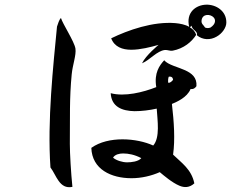

<svg xmlns="http://www.w3.org/2000/svg" viewBox="-20 -804 1040 822"><path d="M949 -707C950 -757 905 -785 863 -784C818 -783 775 -750 790 -689C773 -699 751 -703 731 -705C635 -713 528 -675 456 -640C470 -603 504 -591 542 -591C580 -591 624 -602 659 -612C659 -612 604 -567 588 -533C622 -547 651 -586 686 -590C697 -591 708 -585 719 -587C767 -596 801 -625 820 -655C815 -670 805 -680 793 -687L800 -694C803 -674 828 -671 823 -653C848 -632 881 -632 907 -647C931 -660 949 -686 949 -707ZM821 -435C824 -472 801 -490 773 -503C740 -518 700 -526 683 -546C663 -524 639 -492 649 -431C593 -409 514 -389 454 -405C457 -347 502 -329 556 -328C586 -328 620 -332 651 -339C654 -289 666 -215 636 -181C566 -213 444 -223 371 -171C374 -79 456 -41 543 -41C585 -41 628 -51 664 -67C682 -52 717 -22 748 -9C769 0 791 0 812 -19C800 -79 757 -107 721 -142C730 -206 725 -282 716 -359C735 -367 781 -386 796 -423C809 -421 816 -428 821 -435ZM303 -596C298 -627 248 -702 241 -727C232 -718 229 -703 224 -690C208 -523 182 -287 196 -87C221 -55 234 8 290 -4C284 -63 279 -147 279 -188C280 -299 277 -383 287 -486C291 -527 307 -568 303 -596ZM895 -729C904 -719 904 -701 881 -686C872 -683 867 -683 858 -686C851 -698 841 -701 843 -717C847 -747 882 -744 895 -729ZM721 -462C715 -456 709 -448 700 -450C699 -459 700 -472 703 -476C715 -477 720 -472 721 -462ZM585 -127C572 -112 542 -109 524 -109C504 -109 478 -117 464 -129C472 -143 492 -147 507 -147C530 -147 556 -142 585 -127Z"/></svg>

Font: Yuji Syuku Std R
Style: Regular
Weight: 400
Designer: Kataoka Yuji
Foundry: Kinuta Font Factory
Version: Version 3.000;hotconv 1.0.111;makeotfexe 2.5.65597